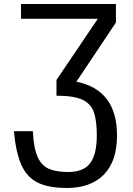

<svg xmlns="http://www.w3.org/2000/svg" viewBox="-20 -726 658 951"><path d="M311 205.1Q221.2 205.1 167.2 178.7Q113.3 152.3 85.9 90.8Q58.6 29.3 48.8 -76.2H142.6Q147 9.8 167.2 53.2Q187.5 96.7 224.9 111.3Q262.2 126 317.4 126Q393.6 126 426.5 82.3Q459.5 38.6 459.5 -56.2Q459.5 -125.5 445.6 -168.5Q431.6 -211.4 388.9 -231.7Q346.2 -252 259.8 -252V-330.1L464.4 -632.8H84V-706.1H554.2V-614.3L358.4 -321.3Q559.6 -280.8 559.6 -55.2Q559.6 72.8 494.4 138.9Q429.2 205.1 311 205.1Z"/></svg>

Font: Monda
Style: Regular
Weight: 400
Designer: Vernon Adams
Foundry: Vernon Adams
Version: Version 2.100; ttfautohint (v1.8.3)